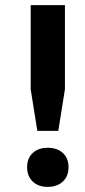

<svg xmlns="http://www.w3.org/2000/svg" viewBox="-20 -720 334 751"><path d="M100 -700H234V-371L208 -208H126L100 -371ZM86 -66Q86 -101 108 -121.5Q130 -142 166 -142Q204 -142 226 -121.5Q248 -101 248 -66Q248 -31 226 -10Q204 11 166 11Q130 11 108 -10Q86 -31 86 -66Z"/></svg>

Font: PTSans
Style: Bold
Weight: 700
Designer: A.Korolkova, O.Umpeleva, V.Yefimov
Foundry: ParaType Ltd
Version: Version 2.003W OFL